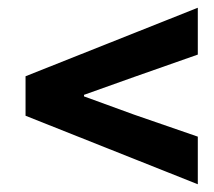

<svg xmlns="http://www.w3.org/2000/svg" viewBox="-20 -579 554 496"><path d="M491 -103 46 -280V-382L491 -559V-438L326 -380L197 -334V-330L326 -283L491 -226Z"/></svg>

Font: Source Sans 3 ExtraBold
Style: Italic
Weight: 800
Italic angle: -11°
Version: Version 3.052;hotconv 1.1.0;makeotfexe 2.6.0